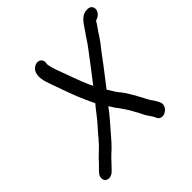

<svg xmlns="http://www.w3.org/2000/svg" viewBox="-200 -867 1110 1110"><g transform="rotate(-45 355.0 -312.0)"><path d="M677.1 -702H669.1C649.7 -702 631.7 -693.3 615.1 -676C600.8 -660.9 594.7 -648.8 583.1 -633L573.9 -619C556.1 -596.3 542.1 -570.2 522.8 -545C483.4 -493.1 426.6 -417.6 385.3 -365C381.3 -373.7 377.2 -382 373 -390C353.7 -434.4 334.8 -487.2 318.7 -531.5C305.1 -568.9 290.4 -601.4 284.4 -643L285.8 -649C291 -671.2 275.8 -690 253.8 -690C231.7 -690 209 -671.2 203.8 -649L202.4 -643C200.3 -633.7 199.7 -624 200.8 -614C203.7 -599.2 203.2 -591.6 208.8 -575L217.2 -551C219.7 -541.7 222.9 -532.3 226.7 -523C248 -465.3 269.4 -400.4 295.4 -344L319.4 -292C321 -290 322.2 -288 323 -286C307.9 -269.2 294.2 -249.9 282.3 -235C257.6 -202.5 235 -178.8 209.5 -149.5C197.5 -135.7 191.3 -126 179.6 -115L165.9 -99L150.4 -84C135.4 -68.7 127 -61.8 113.1 -48C96.6 -28.8 86.3 -19.3 67 0L55 13C36.2 31.8 36.9 58 50.3 70C66.5 84.4 94 77.9 109.9 61L122.9 48C150.2 18.4 172.7 -6 202.4 -32C221.8 -51.4 234.7 -65.4 251.9 -86C289.6 -130.1 327.6 -170.5 363.8 -220C366.7 -215.3 369.9 -210.3 373.3 -205C391.2 -175.4 396.1 -174.7 412.4 -149C431.6 -121.9 448.1 -92.3 462.8 -64L473.7 -42C481.3 -26.4 493.6 -10.4 503.1 4C513 19.3 513.7 37.9 535.2 42.5C569.2 49.8 605.4 10.9 592.6 -20C585.6 -37.8 574.4 -55.5 562.4 -71C552.9 -85.4 547.7 -98.5 538.9 -114.5C518.9 -151.1 492.9 -200.7 464.8 -233C452.9 -245.3 435.6 -278.9 424.1 -295C455.5 -334.4 480.9 -368.2 515.4 -413C547.8 -455.2 558.4 -472.3 585.6 -505C606.2 -532.2 606.5 -533.9 626.4 -565C639.4 -582.7 652 -599.6 662.9 -619C663.7 -619.7 664.2 -620.3 664.4 -621C682.9 -623.6 703.9 -640.7 708.6 -661C713.8 -683.5 699.6 -702 677.1 -702Z"/></g></svg>

Font: HoneyBee
Style: BdIt
Weight: 700
Foundry: Cannot Into Space Fonts
Version: Version 0.89